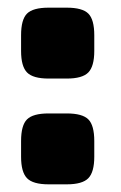

<svg xmlns="http://www.w3.org/2000/svg" viewBox="-20 -482 317 501"><path d="M154 -462Q195 -462 210.5 -446.5Q226 -431 226 -390V-349Q226 -309 210.5 -293Q195 -277 154 -277H107Q66 -277 50.5 -293Q35 -309 35 -349V-390Q35 -431 50.5 -446.5Q66 -462 107 -462ZM154 -186Q195 -186 210.5 -170.5Q226 -155 226 -114V-73Q226 -33 210.5 -17Q195 -1 154 -1H107Q66 -1 50.5 -17Q35 -33 35 -73V-114Q35 -155 50.5 -170.5Q66 -186 107 -186Z"/></svg>

Font: Exo 2 Black
Style: Regular
Weight: 900
Designer: Natanael Gama
Foundry: Natanael Gama
Version: Version 2.010